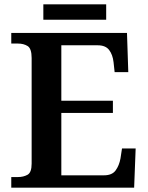

<svg xmlns="http://www.w3.org/2000/svg" viewBox="-20 -866 682 886"><path d="M32 0V-49H63Q88 -49 107 -59.5Q126 -70 126 -111V-598Q126 -642 107.5 -653.5Q89 -665 63 -665H32V-714H566L572 -533H509L504 -579Q500 -614 483.5 -635.5Q467 -657 431 -657H263V-401H501V-345H263V-57H460Q497 -57 513.5 -79.5Q530 -102 536 -135L543 -181H606L599 0ZM180 -775V-846H470V-775Z"/></svg>

Font: Noto Serif Vithkuqi SemiBold
Style: Regular
Weight: 600
Version: Version 1.005